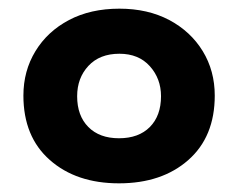

<svg xmlns="http://www.w3.org/2000/svg" viewBox="-20 -722 550 443"><path d="M254.5 -299Q156 -299 95 -352.8Q34 -406.5 34 -501.5Q34 -558.5 61.8 -604Q89.5 -649.5 139.2 -675.8Q189 -702 255.5 -702Q321 -702 370.5 -675.8Q420 -649.5 447.8 -604Q475.5 -558.5 475.5 -501.5Q475.5 -406.5 414.5 -352.8Q353.5 -299 254.5 -299ZM254.5 -403Q300 -403 325.8 -429Q351.5 -455 351.5 -500Q351.5 -540.5 325.8 -569.2Q300 -598 255.5 -598Q210 -598 184 -570Q158 -542 158 -500Q158 -455 183.8 -429Q209.5 -403 254.5 -403Z"/></svg>

Font: Heraclito
Style: Bold
Weight: 700
Designer: Kostas Bartsokas (font) & Cristiano Sobral (main changes)
Foundry: Kostas Bartsokas (font) & Cristiano Sobral (main changes)
Version: Version 1.00;July 8, 2020;FontCreator 13.0.0.2655 64-bit